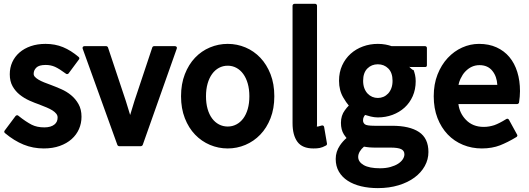

<svg xmlns="http://www.w3.org/2000/svg" viewBox="-20 -738 2722 988"><path d="M60.1 -141.1Q62.5 -144 66.7 -144.8Q70.8 -145.5 73.7 -143.1Q94.2 -126.5 111.6 -115Q128.9 -103.5 143.1 -96.2Q170.4 -82.5 208 -82.5Q225.6 -82.5 238.5 -86.4Q251.5 -90.3 260 -97.2Q268.6 -104 272.5 -113Q276.4 -122.1 276.4 -132.3Q276.9 -143.6 269.5 -152.8Q262.2 -162.1 249.8 -169.9Q237.3 -177.7 220.5 -184.8Q203.6 -191.9 184.6 -199.2H185.1Q159.2 -208 131.8 -220.2Q104.5 -232.4 81.8 -250.5Q59.1 -268.6 44.7 -294.2Q30.3 -319.8 30.3 -356Q30.3 -389.6 43.2 -418.2Q56.2 -446.8 80.3 -467.8Q104.5 -488.8 138.4 -500.5Q172.4 -512.2 214.4 -512.2Q263.2 -512.2 304.2 -495.4Q345.2 -478.5 384.8 -444.8Q387.7 -442.4 388.2 -438.7Q388.7 -435.1 386.2 -432.1L333 -360.4Q330.6 -357.4 326.7 -356.7Q322.8 -356 319.8 -358.4Q285.6 -383.8 263.2 -394Q241.2 -403.8 215.3 -403.8Q180.7 -403.8 167 -390.1Q153.3 -376.5 153.3 -358.9Q152.8 -350.1 159.7 -342.5Q166.5 -335 178.5 -327.9Q190.4 -320.8 206.8 -314.2Q223.1 -307.6 242.2 -300.8Q267.1 -291.5 294.9 -279.3Q322.8 -267.1 345.7 -248.3Q368.7 -229.5 384 -202.4Q399.4 -175.3 399.4 -137.2Q399.4 -103.5 386.5 -74Q373.5 -44.4 348.6 -22.2Q323.7 0 287.6 12.9Q251.5 25.9 205.1 25.9Q149.9 25.9 101.3 6.1Q52.7 -13.7 5.4 -53.2Q2.4 -55.7 2 -59.3Q1.5 -63 3.9 -65.9Z M648.9 -148.9Q648.9 -147.9 649.2 -147.5Q649.4 -147 649.4 -146.5L650.4 -148.4L671.9 -218.8L763.7 -494.1Q764.6 -496.6 767.1 -498.5Q769.5 -500.5 772.5 -500.5H880.4Q885.7 -500.5 888.7 -496.8Q891.6 -493.2 889.6 -487.8L714.4 7.8Q713.4 10.3 710.4 12.2Q707.5 14.2 705.1 14.2H592.8Q590.3 14.2 587.6 12.2Q585 10.3 584 7.8L405.3 -487.8Q403.8 -493.2 406.5 -496.8Q409.2 -500.5 414.6 -500.5H526.9Q529.3 -500.5 532 -498.5Q534.7 -496.6 535.6 -494.1L627.4 -218.8Z M911.6 -242.7Q911.6 -306.2 931.2 -356.2Q950.7 -406.2 983.6 -440.9Q1016.6 -475.6 1060.3 -493.9Q1104 -512.2 1151.9 -512.2Q1199.7 -512.2 1243.2 -493.9Q1286.6 -475.6 1319.6 -440.9Q1352.5 -406.2 1372.1 -356.2Q1391.6 -306.2 1391.6 -242.7Q1391.6 -179.7 1372.1 -129.6Q1352.5 -79.6 1319.3 -45.2Q1286.1 -10.7 1242.7 7.6Q1199.2 25.9 1151.9 25.9Q1104 25.9 1060.5 7.6Q1017.1 -10.7 983.9 -45.2Q950.7 -79.6 931.2 -129.6Q911.6 -179.7 911.6 -242.7ZM1040 -242.7Q1040 -206.1 1048.3 -177.2Q1056.6 -148.4 1071.5 -128.4Q1086.4 -108.4 1106.9 -97.7Q1127.4 -86.9 1151.9 -86.9Q1175.8 -86.9 1196.3 -97.7Q1216.8 -108.4 1231.7 -128.4Q1246.6 -148.4 1254.9 -177.2Q1263.2 -206.1 1263.2 -242.7Q1263.2 -278.8 1254.9 -307.9Q1246.6 -336.9 1231.7 -357.4Q1216.8 -377.9 1196.3 -388.9Q1175.8 -399.9 1151.9 -399.9Q1127.4 -399.9 1106.9 -388.9Q1086.4 -377.9 1071.5 -357.4Q1056.6 -336.9 1048.3 -307.9Q1040 -278.8 1040 -242.7Z M1485.4 -708.5Q1485.4 -712.4 1488.3 -715.3Q1491.2 -718.3 1495.1 -718.3H1602.1Q1606 -718.3 1608.6 -715.3Q1611.3 -712.4 1611.3 -708.5V-97.7Q1611.3 -90.8 1610.8 -88.9Q1610.4 -86.9 1609.9 -86.9H1616.2Q1617.7 -86.9 1636.2 -92.3Q1640.6 -93.3 1643.8 -91.1Q1647 -88.9 1647.9 -84.5L1662.6 1Q1663.1 3.9 1661.6 6.6Q1660.2 9.3 1657.7 10.7Q1647.9 16.1 1640.1 19Q1632.3 22 1625 23.4Q1617.7 24.9 1610.1 25.4Q1602.5 25.9 1592.8 25.9Q1535.6 25.9 1510.5 -8.3Q1485.4 -42.5 1485.4 -104Z M1823.2 69.3Q1823.2 95.2 1851.8 111.6Q1880.4 127.9 1935.5 127.9Q1965.8 127.9 1989.3 121.3Q2012.7 114.7 2028.6 104.5Q2044.4 94.2 2052.7 81.5Q2061 68.8 2061 56.2Q2061 37.6 2044.4 29.5Q2027.8 21.5 1989.7 21.5H1909.2Q1902.8 21.5 1895.5 21.2Q1888.2 21 1880.6 20.3Q1873 19.5 1866 18.6Q1858.9 17.6 1853 16.6Q1839.4 27.8 1831.3 41.7Q1823.2 55.7 1823.2 69.3ZM2106 -383.8Q2106 -383.3 2106.2 -383.1Q2106.4 -382.8 2106.4 -382.3Q2106.4 -382.8 2106.2 -383.1Q2106 -383.3 2106 -383.8ZM1729 10.7Q1743.7 -11.2 1763.2 -27.8Q1759.8 -31.7 1756.6 -36.4Q1753.4 -41 1749.5 -46.4Q1734.4 -70.3 1734.4 -106Q1734.4 -143.6 1754.4 -170.4Q1760.7 -178.7 1765.1 -184.3Q1769.5 -189.9 1774.9 -194.8Q1761.7 -210 1746.6 -235.8Q1724.6 -272.9 1724.6 -322.3Q1724.6 -366.2 1740.7 -401.4Q1756.8 -436.5 1784.2 -461.2Q1811.5 -485.8 1847.7 -499Q1883.8 -512.2 1924.3 -512.2Q1945.3 -512.2 1963.6 -508.8Q1981.9 -505.4 1995.1 -500.5H2167.5Q2171.4 -500.5 2174.1 -497.8Q2176.8 -495.1 2176.8 -491.2V-402.3Q2176.8 -393.1 2167.5 -393.1H2090.8Q2089.8 -393.1 2087.9 -393.8Q2085.9 -394.5 2085 -395Q2098.1 -381.8 2103.8 -378.7Q2109.4 -375.5 2106.4 -382.3Q2112.3 -368.2 2115.7 -352.8Q2119.1 -337.4 2119.1 -320.3Q2119.1 -277.8 2103.8 -243.2Q2088.4 -208.5 2061.8 -184.3Q2035.2 -160.2 1999.8 -147Q1964.4 -133.8 1924.3 -133.8Q1906.7 -133.8 1888.4 -138.2Q1870.1 -142.6 1858.9 -146.5Q1855 -142.6 1851.6 -135.5Q1848.1 -128.4 1848.1 -118.2Q1848.1 -106.4 1857.4 -98.6Q1866.7 -90.8 1907.2 -90.8H1997.6Q2087.9 -90.8 2136.2 -58.6Q2184.6 -26.4 2184.6 44.4Q2184.6 82.5 2165.8 116.5Q2147 150.4 2113 175.5Q2079.1 200.7 2031 215.3Q1982.9 230 1924.3 230Q1877.9 230 1838.1 220.5Q1798.3 210.9 1769.3 192.1Q1740.2 173.3 1723.9 145.3Q1707.5 117.2 1707.5 80.1Q1707.5 42.5 1729 10.7ZM1924.3 -233.9Q1939.5 -233.9 1953.1 -239.7Q1966.8 -245.6 1977.3 -256.8Q1987.8 -268.1 1993.9 -284.4Q2000 -300.8 2000 -322.3Q2000 -363.8 1978 -385.7Q1956.5 -407.2 1924.3 -407.2Q1892.1 -407.2 1870.6 -385.7Q1848.6 -363.8 1848.6 -322.3Q1848.6 -300.8 1854.7 -284.4Q1860.8 -268.1 1871.3 -256.8Q1881.8 -245.6 1895.5 -239.7Q1909.2 -233.9 1924.3 -233.9Z M2211.9 -242.7Q2211.9 -304.7 2231.4 -354.5Q2251 -404.3 2283.7 -439.5Q2316.4 -474.6 2358.2 -493.4Q2399.9 -512.2 2444.8 -512.2Q2495.6 -512.2 2534.9 -494.4Q2574.2 -476.6 2601.1 -444.6Q2627.9 -412.6 2641.8 -367.9Q2655.8 -323.2 2655.8 -269Q2655.8 -254.9 2654.5 -240.5Q2653.3 -226.1 2650.9 -210.4Q2650.4 -207.5 2647.5 -205.1Q2644.5 -202.6 2641.6 -202.6H2338.9Q2344.7 -155.8 2377 -122.1Q2412.1 -85 2469.2 -85Q2483.9 -85 2497.3 -87.4Q2510.7 -89.8 2523.4 -93.8Q2549.3 -103 2585.4 -125.5Q2589.4 -127.9 2593 -126.7Q2596.7 -125.5 2599.1 -121.6L2641.1 -44.9Q2643.1 -42 2641.8 -38.3Q2640.6 -34.7 2637.2 -32.7Q2614.7 -19 2593.3 -8.3Q2571.8 2.4 2553.2 9.8Q2533.2 17.6 2509.5 21.7Q2485.8 25.9 2459.5 25.9Q2407.7 25.9 2362.5 7.3Q2317.4 -11.2 2283.9 -46.1Q2250.5 -81.1 2231.2 -130.6Q2211.9 -180.2 2211.9 -242.7ZM2539.1 -301.3Q2536.6 -344.7 2514.2 -372.6Q2490.7 -402.8 2447.3 -402.8Q2406.2 -402.8 2375 -370.6Q2367.2 -362.8 2360.8 -352.8Q2354.5 -342.8 2349.1 -331.5Q2345.2 -323.2 2343 -315.7Q2340.8 -308.1 2339.4 -301.3Z"/></svg>

Font: Pyidaungsu ZawDecode
Style: Bold
Weight: 700
Designer: Sun Tun
Foundry: Your Own Font Foundry
Version: Version 2.50